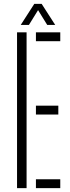

<svg xmlns="http://www.w3.org/2000/svg" viewBox="-20 -966 362 986"><path d="M67.5 0V-800H116.5V0ZM164.5 0V-45.5H289.5V0ZM164.5 -378V-423.5H279.5V-378ZM164.5 -754.5V-800H289.5V-754.5ZM86.5 -838 156 -946H194L263.5 -838H222.5L175.5 -914L128.5 -838Z"/></svg>

Font: Big Shoulders Stencil Text ExtraLight
Style: Regular
Weight: 250
Version: Version 2.001